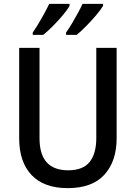

<svg xmlns="http://www.w3.org/2000/svg" viewBox="-20 -961 702 991"><path d="M582 -247Q582 -129 519 -59.5Q456 10 329 10Q207 10 143 -57.5Q79 -125 79 -247V-714H184V-247Q184 -82 332 -82Q408 -82 442.5 -125Q477 -168 477 -248V-714H582ZM512 -931Q501 -912 477 -883.5Q453 -855 425.5 -827Q398 -799 376 -781H321V-793Q336 -814 352 -841Q368 -868 382.5 -894.5Q397 -921 406 -941H512ZM339 -931Q329 -912 305.5 -884Q282 -856 254.5 -828Q227 -800 203 -781H149V-793Q171 -825 195.5 -868Q220 -911 234 -941H339Z"/></svg>

Font: Noto Sans Lao UI SemCond Med
Style: Regular
Weight: 500
Width: 4
Designer: Monotype Design Team
Foundry: Monotype Imaging Inc.
Version: Version 2.000; ttfautohint (v1.8.4.7-5d5b)